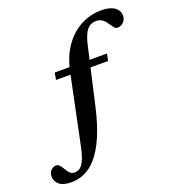

<svg xmlns="http://www.w3.org/2000/svg" viewBox="-361 -847 1128 1240"><g transform="rotate(-20 203.0 -227.0)"><path d="M48.5 -393.5 57 -441.5H416L406.5 -393.5ZM229 -145Q202.5 -30 168.8 48.2Q135 126.5 95.2 173.5Q55.5 220.5 10.5 241Q-34.5 261.5 -83 261.5Q-138.5 261.5 -165.2 239.2Q-192 217 -192 183.5Q-192 158 -176.8 141.8Q-161.5 125.5 -139.5 125.5Q-128 125.5 -117.8 135.8Q-107.5 146 -94.5 169.5Q-81 192.5 -68.5 201Q-56 209.5 -42.5 209.5Q-27 209.5 -13.5 203Q0 196.5 11.8 180Q23.5 163.5 34 134.8Q44.5 106 53.5 61.5L152 -412.5Q173 -512 221 -579.8Q269 -647.5 335 -682Q401 -716.5 475 -716.5Q517 -716.5 544.2 -705.8Q571.5 -695 584.5 -677Q597.5 -659 597.5 -637Q597.5 -609.5 579 -592Q560.5 -574.5 536.5 -574.5Q525.5 -574.5 514.8 -587.8Q504 -601 490.5 -621Q477 -642 460 -652.5Q443 -663 422.5 -663Q396.5 -663 377 -650.8Q357.5 -638.5 342.8 -609.5Q328 -580.5 316.5 -530Z"/></g></svg>

Font: Newsreader 24pt
Style: Bold Italic
Weight: 700
Italic angle: -17°
Designer: Hugues Gentile
Foundry: Production Type
Version: Version 1.003